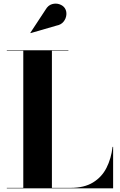

<svg xmlns="http://www.w3.org/2000/svg" viewBox="-20 -1023 654 1043"><path d="M287.5 -884 146 -843 145 -845 227.5 -970.5Q241.5 -994.5 262.8 -1000.5Q284 -1006.5 303.2 -999.8Q322.5 -993 332 -979Q342.5 -963 340.5 -942.2Q338.5 -921.5 325 -905Q311.5 -888.5 287.5 -884ZM594.5 0H17V-2.5H106.5V-747.5H17V-750H351.5V-747.5H262V-2.5H364Q437.5 -2.5 485.2 -31.8Q533 -61 558.5 -111.2Q584 -161.5 591.5 -225H594.5Z"/></svg>

Font: Bodoni* 72pt
Style: Bold
Weight: 700
Version: Version 2.3